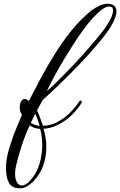

<svg xmlns="http://www.w3.org/2000/svg" viewBox="-20 -706 646 1032"><path d="M86 306Q82 306 76.5 305.5Q71 305 66 304Q38 299 25 270Q12 241 12 199Q12 167 20 127Q27 98 39 61Q51 24 67 -15Q83 -54 98 -88Q86 -105 86 -128Q86 -146 93 -160Q100 -174 113 -174Q124 -174 135 -163Q165 -222 200.5 -288Q236 -354 277 -419.5Q318 -485 365.5 -543.5Q413 -602 467 -646Q490 -664 513.5 -675Q537 -686 558 -686Q575 -686 588 -679Q596 -675 601 -666.5Q606 -658 606 -644Q606 -622 587 -583.5Q568 -545 520 -487Q469 -425 410.5 -364Q352 -303 299 -252Q246 -201 210 -169Q205 -161 194.5 -141Q184 -121 179 -112Q187 -96 195.5 -73Q204 -50 211 -30Q255 -31 290.5 -51Q326 -71 352.5 -96.5Q379 -122 393 -142Q407 -162 407 -162Q410 -165 415 -165Q418 -165 419.5 -161.5Q421 -158 419 -153Q376 -88 323.5 -53.5Q271 -19 224 -15Q221 -14 214 -14Q229 35 229 86Q229 136 212.5 183Q196 230 161 267Q142 286 125 296Q108 306 86 306ZM232 -217Q249 -230 278.5 -259Q308 -288 346 -327Q384 -366 424.5 -411Q465 -456 502 -501Q536 -541 554 -569.5Q572 -598 580 -617Q588 -638 588 -648Q588 -671 567 -671Q548 -671 523 -651Q504 -636 483.5 -614Q463 -592 445.5 -569.5Q428 -547 415.5 -529Q403 -511 399 -505Q363 -451 330.5 -397.5Q298 -344 273 -297.5Q248 -251 232 -217ZM193 -29Q191 -38 183.5 -59.5Q176 -81 170 -95Q158 -72 146 -47Q151 -41 164.5 -36Q178 -31 193 -29ZM97 291Q108 291 121 283Q134 275 148 258Q179 221 193 172.5Q207 124 207 74Q207 29 196 -13Q163 -15 140 -32Q115 20 96 79Q77 138 66 186Q61 211 61 228Q61 256 71 273.5Q81 291 97 291Z"/></svg>

Font: Fleur De Leah
Style: Regular
Weight: 400
Designer: Robert E. Leuschke
Foundry: Robert E. Leuschke
Version: Version 1.010; ttfautohint (v1.8.3)